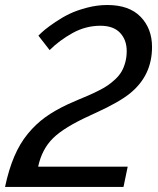

<svg xmlns="http://www.w3.org/2000/svg" viewBox="-38 -739 623 759"><path d="M231 -327.1Q246.6 -334.5 271.2 -344.7Q295.9 -355 312.3 -362.1Q328.6 -369.1 350.6 -380.1Q372.6 -391.1 387 -400.9Q401.4 -410.6 417 -425Q432.6 -439.5 441.9 -455.1Q451.2 -470.7 457 -491.7Q462.9 -512.7 462.9 -537.1Q462.9 -581.5 436.5 -609.4Q410.2 -637.2 358.9 -637.2Q300.8 -637.2 248.5 -608.2Q196.3 -579.1 158.2 -541L113.8 -598.1Q126 -610.4 139.4 -621.6Q152.8 -632.8 180.9 -651.9Q209 -670.9 237.5 -684.6Q266.1 -698.2 306.2 -708.7Q346.2 -719.2 386.2 -719.2Q472.7 -719.2 517.8 -672.6Q563 -626 563 -553.2Q563 -440.4 476.1 -370.1Q433.1 -335 339.8 -292.5Q333.5 -289.6 321.3 -284.2L320.8 -283.7H320.3L319.8 -283.2Q215.8 -236.3 171.6 -192.6Q127.4 -148.9 112.8 -80.1H466.8L450.2 0H-18.1Q-3.4 -69.3 18.6 -120.6Q40.5 -171.9 72 -210.2Q103.5 -248.5 141.1 -275.6Q178.7 -302.7 231 -327.1Z"/></svg>

Font: Rawline Medium
Style: Italic
Weight: 500
Italic angle: -12°
Designer: Matt McInerney, Pablo Impallari, Rodrigo Fuenzalida
Foundry: Matt McInerney, Pablo Impallari, Rodrigo Fuenzalida
Version: Version 4.020;PS 004.020;hotconv 1.0.88;makeotf.lib2.5.64775